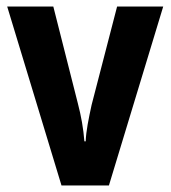

<svg xmlns="http://www.w3.org/2000/svg" viewBox="-20 -567 522 587"><path d="M168 0H313L479 -547H338L260 -246C251 -204 243 -166 242 -135H238C235 -174 228 -213 218 -251L143 -547H2Z"/></svg>

Font: Noto Sans Devanagari UI Condensed
Style: Bold
Weight: 700
Width: 3
Designer: Jelle Bosma - Monotype Design Team
Foundry: Monotype Imaging Inc.
Version: Version 2.004